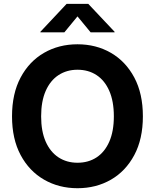

<svg xmlns="http://www.w3.org/2000/svg" viewBox="-20 -968 805 998"><path d="M382.8 10.3Q286.1 10.3 209 -34.2Q131.8 -78.6 87.2 -162.1Q42.5 -245.6 42.5 -363.3Q42.5 -481.4 87.2 -565.2Q131.8 -648.9 209 -693.4Q286.1 -737.8 382.8 -737.8Q479.5 -737.8 556.4 -693.4Q633.3 -648.9 678 -565.2Q722.7 -481.4 722.7 -363.3Q722.7 -245.6 678 -161.9Q633.3 -78.1 556.4 -33.9Q479.5 10.3 382.8 10.3ZM382.8 -122.1Q439.5 -122.1 481.9 -149.9Q524.4 -177.7 548.1 -231.7Q571.8 -285.6 571.8 -363.3Q571.8 -441.4 548.1 -495.6Q524.4 -549.8 481.9 -577.6Q439.5 -605.5 382.8 -605.5Q326.7 -605.5 283.9 -577.4Q241.2 -549.3 217.5 -495.4Q193.8 -441.4 193.8 -363.3Q193.8 -285.6 217.5 -231.9Q241.2 -178.2 283.9 -150.1Q326.7 -122.1 382.8 -122.1ZM314.5 -799.8H189.9V-802.7L326.2 -947.8H439L575.7 -802.7V-799.8H451.2L382.8 -882.8Z"/></svg>

Font: Inter 18pt
Style: Bold
Weight: 700
Designer: Rasmus Andersson
Foundry: rsms
Version: Version 4.001;git-66647c0bb